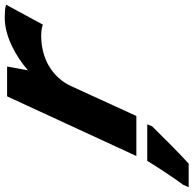

<svg xmlns="http://www.w3.org/2000/svg" viewBox="-77 -573 817 811"><g transform="rotate(-90 331.5 -167.5)"><path d="M456 -546H330L78 0H247L373 -275C411 -358 493 -402 586 -402C602 -402 618 -400 627 -397L633 -395L717 -550L711 -552C699 -555 682 -556 662 -556C584 -556 500 -510 440 -458ZM-44 199 -54 221H45L49 218C98 173 149 122 203 67L204 65L212 46H57L54 52C33 86 -21 169 -44 198Z"/></g></svg>

Font: Passageway
Style: BdSuIt
Weight: 700
Foundry: Ascender Corporation
Version: Version 1.11